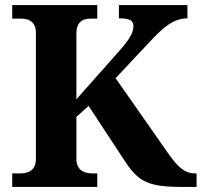

<svg xmlns="http://www.w3.org/2000/svg" viewBox="-20 -734 792 754"><path d="M28 0H362V-53H343C308 -53 280 -67 280 -111V-275L328 -318L462 -114C519 -25 552 0 692 0H752V-53H748C705 -53 679 -76 636 -138L434 -427L572 -574C620 -625 661 -662 716 -662V-714H447V-662C488 -662 504 -654 504 -632C504 -604 486 -576 444 -529L280 -344V-603C280 -647 304 -661 337 -661H362V-714H28V-661H62C95 -661 121 -647 121 -605V-110C121 -66 93 -53 59 -53H28Z"/></svg>

Font: Noto Serif Malayalam
Style: Bold
Weight: 700
Designer: Indian type Foundry, Jelle Bosma, Monotype Design Team
Foundry: Monotype Imaging Inc.
Version: Version 2.104